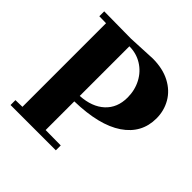

<svg xmlns="http://www.w3.org/2000/svg" viewBox="-176 -823 971 971"><g transform="rotate(45 309.0 -337.5)"><path d="M251 -241V-36L360 -35V0H36V-35L85 -36V-634L36 -635V-670L229 -668L378 -675Q450 -675 501.5 -648Q553 -621 579.5 -575Q606 -529 606 -474Q606 -368 515.5 -306.5Q425 -245 251 -241ZM251 -635V-280Q334 -285 381 -328.5Q428 -372 428 -445Q428 -498 405 -541.5Q382 -585 341.5 -610Q301 -635 251 -635Z"/></g></svg>

Font: Rakkas
Style: Regular
Weight: 400
Designer: Zeynep Akay
Foundry: Zeynep Akay
Version: Version 2.000